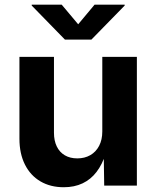

<svg xmlns="http://www.w3.org/2000/svg" viewBox="-20 -787 663 814"><path d="M62.4 -198.7V-545.9H208.8V-224.2Q208.8 -190.6 220.7 -166.1Q232.5 -141.7 254.8 -128.6Q277.1 -115.5 307.8 -115.5Q338.9 -115.5 362.8 -129.2Q386.7 -142.8 400.2 -168.6Q413.7 -194.4 413.7 -229.8V-545.9H560.3V0H421.8L419.7 -136.3H428.3Q413.5 -89.6 389.2 -58Q365 -26.3 330.1 -9.7Q295.3 6.8 250.3 6.8Q193.9 6.8 151.5 -18Q109.1 -42.8 85.7 -89.3Q62.4 -135.8 62.4 -198.7ZM311.5 -684 380.8 -767.1H508.6V-763.5L367.5 -619.1H255.3L114.4 -763.5V-767.1H241.7Z"/></svg>

Font: Raveo Variable
Style: Regular
Weight: 400
Designer: Jakub Foglar, Rasmus Andersson (Inter)
Foundry: Jakubfoglar.com
Version: Version 1.000;Glyphs 3.2.3 (3260)